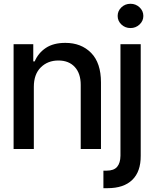

<svg xmlns="http://www.w3.org/2000/svg" viewBox="-20 -776 803 1000"><path d="M156.2 -323.7V0H50.8V-545.9H153.3V-456.1H160.6Q179.2 -500 218.8 -526.4Q258.3 -552.7 320.3 -552.7Q403.3 -552.7 454.6 -500.5Q505.9 -448.2 505.9 -346.7V0H400.4V-334Q400.4 -393.6 369.4 -427.2Q338.4 -460.9 284.2 -460.9Q228.5 -460.9 192.4 -425Q156.2 -389.2 156.2 -323.7ZM607.4 -545.9H712.9V35.6Q713.4 117.7 668.9 160.9Q624.5 204.1 540 204.1H518.6V112.8H535.6Q573.2 112.8 590.1 92.8Q606.9 72.8 607.4 35.2ZM659.7 -629.9Q631.8 -629.9 612.3 -648.4Q592.8 -667 592.8 -692.9Q592.8 -719.2 612.3 -737.8Q631.8 -756.3 659.7 -756.3Q687 -756.3 706.8 -737.8Q726.6 -719.2 726.6 -692.9Q726.6 -667 706.8 -648.4Q687 -629.9 659.7 -629.9Z"/></svg>

Font: Inter Tight Medium
Style: Regular
Weight: 500
Designer: Rasmus Andersson
Foundry: rsms
Version: Version 3.004; ttfautohint (v1.8.4.7-5d5b)